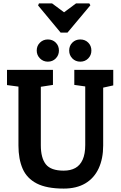

<svg xmlns="http://www.w3.org/2000/svg" viewBox="-20 -1100 710 1124"><path d="M208 -1080H285L355 -1028L425 -1080H503L509 -1069L375 -909H335L203 -1068ZM353 4Q253 4 195 -26Q137 -56 112.5 -112.5Q88 -169 88 -248V-593L21 -602V-691H290V-603L219 -592V-250Q219 -175 248.5 -138Q278 -101 353 -101Q393 -101 421 -116.5Q449 -132 464 -165.5Q479 -199 479 -251V-594L415 -603V-691H643V-600L584 -587V-248Q584 -171 557.5 -114Q531 -57 479.5 -26.5Q428 4 353 4ZM450 -739Q422 -739 403.5 -758Q385 -777 385 -804Q385 -832 403.5 -850.5Q422 -869 450 -869Q478 -869 496.5 -850.5Q515 -832 515 -804Q515 -777 496.5 -758Q478 -739 450 -739ZM260 -739Q233 -739 214 -758Q195 -777 195 -804Q195 -832 214 -850.5Q233 -869 260 -869Q288 -869 306.5 -850.5Q325 -832 325 -804Q325 -777 306.5 -758Q288 -739 260 -739Z"/></svg>

Font: Kreon Light
Style: Bold
Weight: 700
Version: Version 2.002